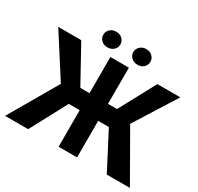

<svg xmlns="http://www.w3.org/2000/svg" viewBox="-181 -1099 1359 1317"><g transform="rotate(30 499.0 -440.5)"><path d="M663.1 -289.6H578.6V0H432.1V-289.6H345.7L190.9 0H8.3L230 -381.3L19 -710.9H201.2L359.4 -424.3H432.1V-710.9H578.6V-424.3H649.9L804.2 -710.9H985.8L778.8 -381.8L997.1 0H814ZM448.7 -819.3Q448.7 -793.5 429.7 -775.6Q410.6 -757.8 380.9 -757.8Q350.6 -757.8 332 -775.9Q313.5 -793.9 313.5 -819.3Q313.5 -844.7 332 -863Q350.6 -881.3 380.9 -881.3Q411.1 -881.3 429.9 -863Q448.7 -844.7 448.7 -819.3ZM551.3 -819.3Q551.3 -845.7 571 -863.5Q590.8 -881.3 619.1 -881.3Q647.9 -881.3 667.2 -863.3Q686.5 -845.2 686.5 -819.3Q686.5 -793.9 668 -775.6Q649.4 -757.3 619.1 -757.3Q588.9 -757.3 570.1 -775.6Q551.3 -793.9 551.3 -819.3Z"/></g></svg>

Font: SteelSelectRoboto
Style: Roboto-Bold
Weight: 700
Designer: Google
Version: Version 2.137; 2017